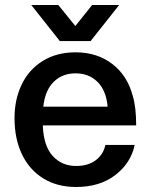

<svg xmlns="http://www.w3.org/2000/svg" viewBox="-20 -732 602 767"><path d="M401 -153H518Q503 -81 441 -33Q379 15 284 15Q208 15 152.5 -19.5Q97 -54 67.5 -116Q38 -178 38 -260Q38 -335 67 -395Q96 -455 151.5 -489Q207 -523 282 -523Q368 -523 428.5 -476.5Q489 -430 510 -350Q524 -305 524 -231H151Q154 -149 190.5 -109Q227 -69 284 -69Q332 -69 362.5 -92Q393 -115 401 -153ZM153 -306H410Q404 -371 369.5 -405Q335 -439 282 -439Q229 -439 194.5 -405Q160 -371 153 -306ZM219 -568 105 -712H213L281 -628L348 -712H456L342 -568Z"/></svg>

Font: CST
Style: Medium
Weight: 500
Version: Version 1.00